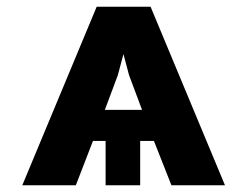

<svg xmlns="http://www.w3.org/2000/svg" viewBox="-20 -548 734 568"><path d="M435.4 -131 487.1 0H645.5L425.5 -528H266L46 0H204.4L255 -131H292.4V0H394.7V-131ZM290.2 -223 328.7 -326 345.2 -388 361.7 -326 400.2 -223Z"/></svg>

Font: Asimov
Style: Wid
Weight: 500
Designer: Google
Version: Version 2.000980; 2014